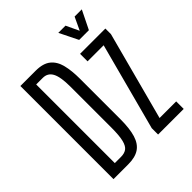

<svg xmlns="http://www.w3.org/2000/svg" viewBox="-245 -1091 1253 1253"><g transform="rotate(-45 381.0 -465.0)"><path d="M78.1 0V-859.4H218.8Q287.6 -859.4 323.7 -829.8Q359.9 -800.3 373.3 -746.1Q386.7 -691.9 386.7 -617.7V-246.6Q386.7 -158.2 370.1 -104Q353.5 -49.8 315.9 -24.9Q278.3 0 215.3 0ZM158.2 -67.9H215.8Q246.6 -67.9 266.6 -81.8Q286.6 -95.7 296.4 -134.5Q306.2 -173.3 306.2 -247.6V-624Q306.2 -715.3 285.2 -754.4Q264.2 -793.5 219.2 -793.5H158.2ZM489.7 0V-58.6L650.4 -663.1H502V-732.4H735.4V-680.7L572.8 -69.3H726.1V0ZM562 -800.8 498.5 -929.7H564.9L606.9 -840.3L648.9 -929.7H715.3L651.9 -800.8Z"/></g></svg>

Font: Antonio ExtraLight
Style: Regular
Weight: 250
Designer: Vernon Adams
Foundry: Vernon Adams
Version: Version 1.002